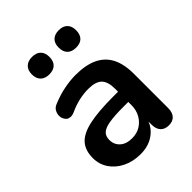

<svg xmlns="http://www.w3.org/2000/svg" viewBox="-205 -831 957 957"><g transform="rotate(-45 273.5 -353.0)"><path d="M226 10Q173 10 131.5 -10.5Q90 -31 66.5 -66Q43 -101 43 -145Q43 -199 71 -230.5Q99 -262 162 -276Q225 -290 331 -290H366V-311Q366 -361 344 -383Q322 -405 270 -405Q241 -405 207.5 -398Q174 -391 137 -374Q124 -368 113 -368Q108 -368 98.5 -370.5Q89 -373 81 -385.5Q73 -398 73 -413Q73 -428 81 -442.5Q89 -457 108 -464Q154 -483 196.5 -491Q239 -499 274 -499Q346 -499 392.5 -477Q439 -455 462 -410.5Q485 -366 485 -296V-56Q485 -25 470 -8.5Q455 8 427 8Q399 8 383.5 -8.5Q368 -25 368 -56V-77Q361 -59 349 -44Q328 -18 297 -4Q266 10 226 10ZM233 -212Q196 -206 180.5 -191.5Q165 -177 165 -151Q165 -118 188 -97Q211 -76 252 -76Q285 -76 310.5 -91.5Q336 -107 351 -134Q366 -161 366 -196V-218H332Q270 -218 233 -212ZM374 -593Q344 -593 328 -609Q312 -625 312 -655Q312 -684 328 -700Q344 -716 374 -716Q403 -716 419 -700Q435 -684 435 -655Q435 -625 419.5 -609Q404 -593 374 -593ZM185 -593Q156 -593 139.5 -609Q123 -625 123 -655Q123 -684 139.5 -700Q156 -716 185 -716Q215 -716 231 -700Q247 -684 247 -655Q247 -625 231 -609Q215 -593 185 -593Z"/></g></svg>

Font: Nunito
Style: Bold
Weight: 700
Designer: Vernon Adams
Foundry: Vernon Adams
Version: Version 3.602